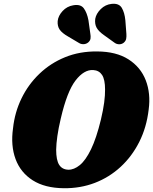

<svg xmlns="http://www.w3.org/2000/svg" viewBox="-20 -985 811 1017"><path d="M494.5 -712.5Q595.5 -712 660.2 -670.8Q725 -629.5 752 -559.8Q779 -490 767.5 -404.5Q756.5 -310.5 717.8 -233.5Q679 -156.5 618.8 -101Q558.5 -45.5 482 -16.2Q405.5 13 318 12Q217.5 11 153.2 -30Q89 -71 62.5 -142.2Q36 -213.5 49 -305.5Q58 -390 94 -464Q130 -538 188.8 -594.2Q247.5 -650.5 324.8 -682Q402 -713.5 494.5 -712.5ZM342 -86Q372 -85.5 402.8 -110.5Q433.5 -135.5 462 -194Q490.5 -252.5 514.5 -351.5Q526.5 -402 531.8 -441.8Q537 -481.5 536.5 -511Q536.5 -563.5 520.8 -587.8Q505 -612 474 -614Q425 -617 380 -558.5Q335 -500 302 -357.5Q289.5 -305 283.8 -264Q278 -223 277.5 -192Q277.5 -136.5 293.5 -111.8Q309.5 -87 342 -86ZM644 -877.5 649.5 -805Q650.5 -790.5 648.2 -779Q646 -767.5 634.5 -758Q623.5 -750 610.2 -750.5Q597 -751 587 -758.5L532 -798Q502.5 -818.5 491.8 -838.2Q481 -858 484.5 -885.5Q489.5 -913 513.8 -937Q538 -961 571.5 -964.5Q610 -968.5 625 -943.5Q640 -918.5 644 -877.5ZM448.5 -877.5 458.5 -806.5Q461 -793 459.5 -781.2Q458 -769.5 447 -760Q436.5 -751.5 423 -751Q409.5 -750.5 399 -757L340 -792Q308.5 -810 296 -828.2Q283.5 -846.5 285.5 -873.5Q288.5 -901.5 311.5 -926.5Q334.5 -951.5 368 -957Q407 -964 424 -940.8Q441 -917.5 448.5 -877.5Z"/></svg>

Font: Fraunces 72pt S100 Black
Style: Italic
Weight: 900
Italic angle: -16°
Version: Version 1.000; ttfautohint (v1.8.3)